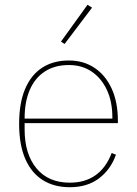

<svg xmlns="http://www.w3.org/2000/svg" viewBox="-20 -771 573 803"><path d="M272 12Q206 12 158.5 -18Q111 -48 85.5 -107Q60 -166 60 -253Q60 -340 85 -399Q110 -458 156.5 -488Q203 -518 268 -518Q329 -518 375 -487.5Q421 -457 447 -400.5Q473 -344 473 -266V-256H83V-229Q83 -127 132.5 -67Q182 -7 272 -7Q336 -7 380 -38.5Q424 -70 447 -131L465 -124Q443 -62 394 -25Q345 12 272 12ZM268 -499Q209 -499 167.5 -472Q126 -445 104.5 -395Q83 -345 83 -277V-275H450V-279Q450 -346 427 -395Q404 -444 363.5 -471.5Q323 -499 268 -499ZM365 -739 250 -587 235 -597 346 -751Z"/></svg>

Font: IBM Plex Sans Thin
Style: Regular
Weight: 250
Designer: Mike Abbink, Paul van der Laan, Pieter van Rosmalen
Foundry: Bold Monday
Version: Version 3.201